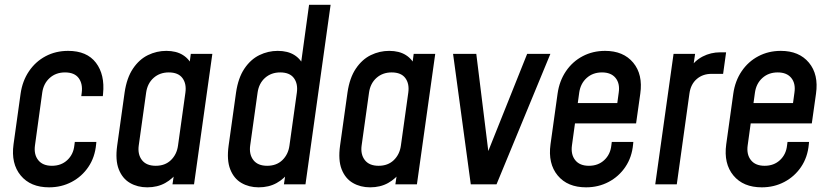

<svg xmlns="http://www.w3.org/2000/svg" viewBox="-20 -770 3462 802"><path d="M382.5 -177 381.5 -167Q376.5 -113 349.2 -72.8Q322 -32.5 279.2 -10Q236.5 12.5 185 12.5Q107.5 12.5 66.5 -37Q25.5 -86.5 36.5 -167L66 -378.5Q73.5 -431.5 100.8 -472Q128 -512.5 170.2 -535Q212.5 -557.5 264.5 -557.5Q343 -557.5 380.8 -507.8Q418.5 -458 410.5 -378.5L409.5 -368.5H319.5L321.5 -383.5Q326 -420.5 308.5 -444Q291 -467.5 251.5 -467.5Q213.5 -467.5 187.8 -444.5Q162 -421.5 156.5 -383.5L126 -162Q121 -124.5 139.8 -101Q158.5 -77.5 197 -77.5Q235.5 -77.5 261 -101.2Q286.5 -125 290.5 -162L292.5 -177Z M595 12.5Q554.5 12.5 523 -5.8Q491.5 -24 476.2 -62.5Q461 -101 469.5 -162L500.5 -383.5Q509.5 -445 535.5 -483.5Q561.5 -522 598 -539.8Q634.5 -557.5 674.5 -557.5Q716.5 -557.5 744.2 -540Q772 -522.5 785 -490.5L767 -470L777 -545H867L790.5 0H700.5L711.5 -75L724 -54.5Q702.5 -23.5 670 -5.5Q637.5 12.5 595 12.5ZM630.5 -77.5Q669.5 -77.5 694 -101.2Q718.5 -125 723.5 -161.5L754.5 -383.5Q759.5 -420.5 742 -444Q724.5 -467.5 685 -467.5Q647.5 -467.5 621.8 -444.8Q596 -422 590.5 -383.5L559.5 -162Q554.5 -125 573 -101.2Q591.5 -77.5 630.5 -77.5Z M1060.5 12.5Q1020 12.5 988.5 -5.8Q957 -24 941.8 -62.5Q926.5 -101 935 -162L966 -383.5Q975 -445 1001 -483.5Q1027 -522 1063.5 -539.8Q1100 -557.5 1140 -557.5Q1182 -557.5 1209.8 -540Q1237.5 -522.5 1250.5 -490.5L1232.5 -470L1271 -750H1361L1256 0H1166L1177 -75L1189.5 -54.5Q1168 -23.5 1135.5 -5.5Q1103 12.5 1060.5 12.5ZM1096 -77.5Q1135 -77.5 1159.5 -101.2Q1184 -125 1189 -161.5L1220 -383.5Q1225 -420.5 1207.5 -444Q1190 -467.5 1150.5 -467.5Q1113 -467.5 1087.2 -444.8Q1061.5 -422 1056 -383.5L1025 -162Q1020 -125 1038.5 -101.2Q1057 -77.5 1096 -77.5Z M1526 12.5Q1485.5 12.5 1454 -5.8Q1422.5 -24 1407.2 -62.5Q1392 -101 1400.5 -162L1431.5 -383.5Q1440.5 -445 1466.5 -483.5Q1492.5 -522 1529 -539.8Q1565.5 -557.5 1605.5 -557.5Q1647.5 -557.5 1675.2 -540Q1703 -522.5 1716 -490.5L1698 -470L1708 -545H1798L1721.5 0H1631.5L1642.5 -75L1655 -54.5Q1633.5 -23.5 1601 -5.5Q1568.5 12.5 1526 12.5ZM1561.5 -77.5Q1600.5 -77.5 1625 -101.2Q1649.5 -125 1654.5 -161.5L1685.5 -383.5Q1690.5 -420.5 1673 -444Q1655.5 -467.5 1616 -467.5Q1578.5 -467.5 1552.8 -444.8Q1527 -422 1521.5 -383.5L1490.5 -162Q1485.5 -125 1504 -101.2Q1522.5 -77.5 1561.5 -77.5Z M1946.5 0 1872.5 -545H1969.5L2024.5 -100H2004L2182 -545H2279L2054 0Z M2428 12.5Q2350.5 12.5 2309.5 -37Q2268.5 -86.5 2279.5 -167L2309 -378.5Q2316.5 -432 2344 -472.5Q2371.5 -513 2413.8 -535.2Q2456 -557.5 2507.5 -557.5Q2584 -557.5 2625 -508.2Q2666 -459 2654.5 -378.5L2637 -254.5H2367L2378.5 -339.5H2558.5L2564.5 -383.5Q2570 -421.5 2551.2 -444.5Q2532.5 -467.5 2494.5 -467.5Q2456.5 -467.5 2430.8 -444.5Q2405 -421.5 2399.5 -383.5L2369 -162Q2364 -124.5 2382.8 -101Q2401.5 -77.5 2440 -77.5Q2478.5 -77.5 2504 -101.2Q2529.5 -125 2533.5 -162L2535.5 -177H2625.5L2624.5 -167Q2619.5 -113 2592.2 -72.8Q2565 -32.5 2522.2 -10Q2479.5 12.5 2428 12.5Z M2717 0 2793.5 -545H2883.5L2871.5 -463L2858.5 -482Q2881.5 -516.5 2915.2 -534Q2949 -551.5 2989 -551.5H3013L3000.5 -461.5H2952Q2915.5 -461.5 2890.5 -440Q2865.5 -418.5 2860 -380.5L2807 0Z M3162 12.5Q3084.5 12.5 3043.5 -37Q3002.5 -86.5 3013.5 -167L3043 -378.5Q3050.5 -432 3078 -472.5Q3105.5 -513 3147.8 -535.2Q3190 -557.5 3241.5 -557.5Q3318 -557.5 3359 -508.2Q3400 -459 3388.5 -378.5L3371 -254.5H3101L3112.5 -339.5H3292.5L3298.5 -383.5Q3304 -421.5 3285.2 -444.5Q3266.5 -467.5 3228.5 -467.5Q3190.5 -467.5 3164.8 -444.5Q3139 -421.5 3133.5 -383.5L3103 -162Q3098 -124.5 3116.8 -101Q3135.5 -77.5 3174 -77.5Q3212.5 -77.5 3238 -101.2Q3263.5 -125 3267.5 -162L3269.5 -177H3359.5L3358.5 -167Q3353.5 -113 3326.2 -72.8Q3299 -32.5 3256.2 -10Q3213.5 12.5 3162 12.5Z"/></svg>

Font: Mohave Light Medium
Style: Italic
Weight: 500
Italic angle: -8°
Version: Version 2.003